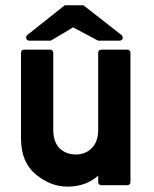

<svg xmlns="http://www.w3.org/2000/svg" viewBox="-20 -692 577 718"><path d="M89.4 -540Q85 -540 82 -542.2Q79.1 -544.4 78.1 -547.9Q77.1 -551.3 77.9 -554.7Q78.6 -558.1 82 -561L222.2 -672.4H292L434.1 -561Q437.5 -558.1 438.5 -554.7Q439.5 -551.3 438.5 -547.9Q437.5 -544.4 434.6 -542.2Q431.6 -540 427.2 -540H346.7L253.4 -589.8Q232.9 -577.1 211.7 -564.7Q190.4 -552.2 169.9 -540ZM58.6 -494.6Q58.6 -500 61.8 -503.2Q64.9 -506.3 69.8 -506.3H167.5Q172.4 -506.3 175.8 -503.2Q179.2 -500 179.2 -494.6V-206.5Q179.2 -161.6 202.6 -137.7Q226.6 -114.3 263.7 -114.3Q299.3 -114.3 322.8 -137.7Q347.2 -162.1 347.2 -206.5V-494.6Q347.2 -500 350.3 -503.2Q353.5 -506.3 358.9 -506.3H456.1Q461.4 -506.3 464.6 -503.2Q467.8 -500 467.8 -494.6V-11.2Q467.8 -6.3 464.6 -2.9Q461.4 0.5 456.1 0.5H358.9Q353.5 0.5 350.3 -2.9Q347.2 -6.3 347.2 -11.2V-35.2Q301.8 5.9 231.9 5.9Q169.9 5.9 114.7 -39.1Q58.6 -85 58.6 -173.3Z"/></svg>

Font: Alte DIN 1451 Mittelschrift
Style: Bold
Weight: 700
Designer: Peter Wiegel
Foundry: Peter Wiegel
Version: Version 1.003